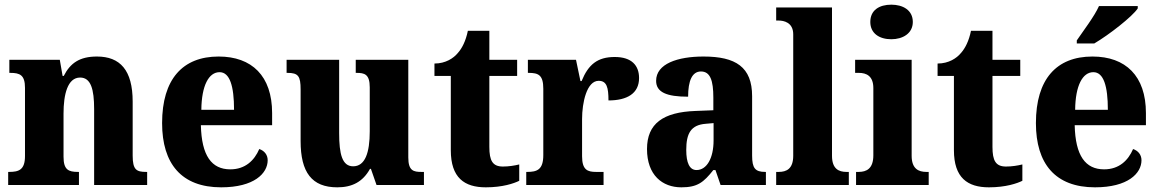

<svg xmlns="http://www.w3.org/2000/svg" viewBox="-20 -792 4963 822"><path d="M15 0H318V-56H314C273 -56 252 -65 252 -121V-306C252 -387 269 -460 323 -460C369 -460 383 -410 383 -325V0H610V-56H606C564 -56 548 -65 548 -126V-357C548 -492 494 -550 395 -550C321 -550 281 -522 253 -467H248L236 -536H20V-480H24C65 -480 87 -471 87 -416V-124C87 -65 61 -56 19 -56H15Z M927 10C1068 10 1126 -50 1126 -106C1126 -130 1111 -147 1090 -154C1069 -105 1030 -67 966 -67C886 -67 843 -125 840 -256H1145V-308C1145 -467 1058 -550 916 -550C762 -550 674 -453 674 -265C674 -91 757 10 927 10ZM982 -322H842C843 -426 874 -483 920 -483C964 -483 982 -423 982 -322Z M1424 10C1487 10 1533 -13 1564 -69H1568L1592 0H1795V-56H1785C1751 -56 1728 -60 1728 -118V-536H1503V-480H1506C1540 -480 1563 -475 1563 -418V-230C1563 -138 1543 -80 1492 -80C1445 -80 1432 -132 1432 -222V-536H1207V-480H1211C1257 -480 1267 -466 1267 -409V-188C1267 -54 1315 10 1424 10Z M2060 10C2132 10 2181 -7 2203 -18V-88C2183 -83 2158 -79 2133 -79C2089 -79 2075 -104 2075 -163V-467H2194V-536H2075V-660H1983C1974 -616 1958 -585 1940 -565C1922 -543 1888 -520 1840 -520V-467H1910V-149C1910 -31 1968 10 2060 10Z M2233 0H2564V-56H2532C2496 -56 2472 -64 2472 -123V-282C2472 -353 2492 -446 2543 -446C2578 -446 2585 -417 2585 -362C2665 -362 2716 -392 2716 -458C2716 -511 2685 -548 2612 -548C2538 -548 2499 -516 2470 -445H2465L2446 -536H2240V-480H2243C2285 -480 2306 -471 2306 -412V-128C2306 -65 2279 -56 2237 -56H2233Z M2897 10C2966 10 2992 -11 3034 -64H3043L3065 0H3259V-56H3256C3213 -56 3200 -72 3200 -126V-380C3200 -505 3130 -550 2992 -550C2881 -550 2789 -519 2789 -446C2789 -397 2834 -378 2926 -378C2926 -446 2943 -486 2981 -486C3021 -486 3034 -447 3034 -374V-320L2958 -317C2819 -312 2750 -263 2750 -154C2750 -42 2816 10 2897 10ZM2962 -64C2932 -64 2918 -95 2918 -150C2918 -221 2938 -257 3001 -262L3035 -265V-191C3035 -115 3006 -64 2962 -64Z M3303 0H3614V-56H3604C3571 -56 3542 -69 3542 -125V-760H3303V-704H3314C3334 -704 3376 -697 3376 -645V-125C3376 -69 3347 -56 3314 -56H3303Z M3796 -624C3845 -624 3888 -649 3888 -698C3888 -749 3845 -772 3796 -772C3745 -772 3706 -749 3706 -698C3706 -649 3745 -624 3796 -624ZM3645 0H3956V-56H3946C3913 -56 3883 -69 3883 -125V-536H3641V-480H3657C3689 -480 3719 -467 3719 -415V-127C3719 -70 3690 -56 3656 -56H3645Z M4214 10C4286 10 4335 -7 4357 -18V-88C4337 -83 4312 -79 4287 -79C4243 -79 4229 -104 4229 -163V-467H4348V-536H4229V-660H4137C4128 -616 4112 -585 4094 -565C4076 -543 4042 -520 3994 -520V-467H4064V-149C4064 -31 4122 10 4214 10Z M4590 -619V-606H4665C4728 -643 4828 -721 4851 -756V-766H4685C4665 -721 4617 -659 4590 -619ZM4668 10C4809 10 4867 -50 4867 -106C4867 -130 4852 -147 4831 -154C4810 -105 4771 -67 4707 -67C4627 -67 4584 -125 4581 -256H4886V-308C4886 -467 4799 -550 4657 -550C4503 -550 4415 -453 4415 -265C4415 -91 4498 10 4668 10ZM4723 -322H4583C4584 -426 4615 -483 4661 -483C4705 -483 4723 -423 4723 -322Z"/></svg>

Font: Noto Serif Bengali SemiCondensed ExtraBold
Style: Regular
Weight: 800
Width: 4
Designer: Juan Bruce, Universal Thirst, Indian Type Foundry and the Monotype Design Team.
Foundry: Monotype Imaging Inc.
Version: Version 2.003